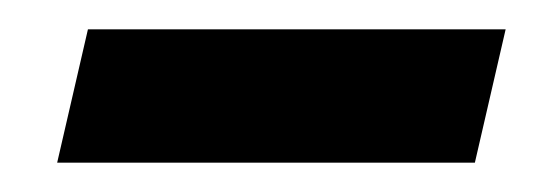

<svg xmlns="http://www.w3.org/2000/svg" viewBox="-20 -316 382 131"><path d="M19 -205 40 -296H325L304 -205Z"/></svg>

Font: Platypi Light Medium
Style: Italic
Weight: 500
Italic angle: -13°
Version: Version 1.200